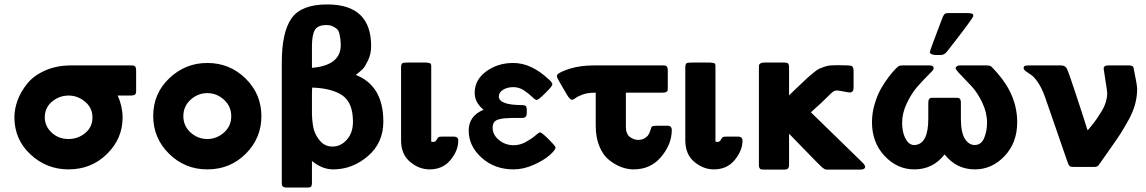

<svg xmlns="http://www.w3.org/2000/svg" viewBox="-20 -753 5167 866"><path d="M45 -224Q45 -262 59.5 -301Q74 -340 103 -376Q132 -412 183.5 -435Q235 -458 302 -458H573Q585 -458 589.5 -453Q594 -448 594 -435V-342Q594 -331 589 -326.5Q584 -322 566 -322H511Q533 -272 533 -223Q533 -128 462.5 -58.5Q392 11 289 11Q190 11 117.5 -56.5Q45 -124 45 -224ZM182 -224Q182 -184 213 -155Q244 -126 289 -126Q332 -126 364.5 -153Q397 -180 397 -223Q397 -267 363.5 -294.5Q330 -322 290 -322Q247 -322 214.5 -294.5Q182 -267 182 -224Z M671 -230Q671 -331 743.5 -400Q816 -469 915 -469Q1016 -469 1087.5 -399Q1159 -329 1159 -229Q1159 -130 1088.5 -59.5Q1018 11 915 11Q814 11 742.5 -59.5Q671 -130 671 -230ZM807 -229Q807 -185 839.5 -155.5Q872 -126 915 -126Q957 -126 990 -155Q1023 -184 1023 -229Q1023 -273 990.5 -303Q958 -333 915 -333Q873 -333 840 -303.5Q807 -274 807 -229Z M1251 68V-472Q1251 -608 1295 -670.5Q1339 -733 1456 -733Q1654 -733 1654 -545Q1654 -509 1639.5 -479.5Q1625 -450 1615.5 -441Q1606 -432 1585 -415Q1709 -366 1709 -205Q1709 -108 1639 -48.5Q1569 11 1483 11Q1433 11 1387 -27V73Q1387 84 1383 88.5Q1379 93 1365 93H1273Q1262 93 1257 89Q1252 85 1251.5 81.5Q1251 78 1251 68ZM1387 -237Q1389 -191 1396 -167Q1405 -138 1426 -115Q1447 -92 1480 -92Q1517 -92 1544.5 -123Q1572 -154 1572 -204Q1572 -290 1524.5 -322.5Q1477 -355 1388 -358Q1388 -354 1387.5 -346.5Q1387 -339 1387 -335ZM1387 -447Q1517 -458 1517 -550Q1516 -569 1515.5 -575.5Q1515 -582 1511.5 -598Q1508 -614 1501.5 -620.5Q1495 -627 1482.5 -633.5Q1470 -640 1452 -640Q1413 -640 1400 -617.5Q1387 -595 1387 -544Z M1789 -120V-452Q1790 -466 1796 -468.5Q1802 -471 1826 -471H1898Q1910 -471 1922 -467L1925 -459V-114Q1929 -113 1935 -113Q1944 -113 1949.5 -123Q1955 -133 1959 -135Q1963 -137 1979 -137H2026Q2047 -137 2047 -119Q2047 -74 2012 -31.5Q1977 11 1918 11Q1870 11 1829.5 -23Q1789 -57 1789 -120Z M2094 -164Q2094 -230 2161 -258Q2121 -291 2121 -334Q2121 -393 2173 -431Q2225 -469 2295 -469Q2376 -469 2454 -396Q2468 -384 2471 -375V-370Q2468 -361 2438 -331.5Q2408 -302 2401 -302Q2394 -302 2379.5 -316.5Q2365 -331 2343 -345.5Q2321 -360 2295 -360Q2268 -360 2249 -348Q2230 -336 2230 -318Q2230 -279 2336 -279Q2350 -278 2353 -273Q2356 -268 2356 -256Q2356 -254 2356 -253V-243Q2356 -222 2337 -221H2290Q2268 -220 2257.5 -219.5Q2247 -219 2231 -215Q2215 -211 2208.5 -201.5Q2202 -192 2202 -177Q2202 -145 2230.5 -121.5Q2259 -98 2297 -98Q2325 -98 2351.5 -112.5Q2378 -127 2394.5 -141.5Q2411 -156 2416 -156Q2423 -156 2453 -126.5Q2483 -97 2486 -88Q2485 -76 2459 -53Q2433 -30 2387 -9.5Q2341 11 2296 11Q2211 11 2152.5 -41.5Q2094 -94 2094 -164Z M2492 -407V-411L2494 -417Q2507 -430 2553 -444Q2599 -458 2661 -458H2963Q2964 -458 2967 -458Q2978 -458 2982 -457Q2986 -456 2989 -451Q2992 -446 2992 -434V-360Q2992 -349 2991.5 -345.5Q2991 -342 2985.5 -338.5Q2980 -335 2968 -335H2803V-181Q2803 -149 2821 -135.5Q2839 -122 2858 -122Q2876 -122 2888.5 -130Q2901 -138 2905.5 -146.5Q2910 -155 2914 -166.5Q2918 -178 2918 -179L2921 -183Q2930 -186 2945 -186H2991Q3010 -186 3010 -166Q3010 -103 2962.5 -46Q2915 11 2838 11Q2810 11 2782 0.5Q2754 -10 2727 -31.5Q2700 -53 2683.5 -93Q2667 -133 2667 -185V-335Q2631 -335 2609 -327Q2587 -319 2576.5 -311Q2566 -303 2559 -303Q2551 -303 2537 -326Q2494 -398 2492 -407Z M3071 -120V-452Q3072 -466 3078 -468.5Q3084 -471 3108 -471H3180Q3192 -471 3204 -467L3207 -459V-114Q3211 -113 3217 -113Q3226 -113 3231.5 -123Q3237 -133 3241 -135Q3245 -137 3261 -137H3308Q3329 -137 3329 -119Q3329 -74 3294 -31.5Q3259 11 3200 11Q3152 11 3111.5 -23Q3071 -57 3071 -120Z M3403 -20V-445Q3403 -455 3403.5 -459Q3404 -463 3410 -467Q3416 -471 3428 -471H3517Q3530 -471 3534.5 -466.5Q3539 -462 3539 -449V-323Q3557 -340 3584.5 -366.5Q3612 -393 3621.5 -401.5Q3631 -410 3648.5 -424.5Q3666 -439 3674 -442.5Q3682 -446 3697 -451.5Q3712 -457 3725.5 -458Q3739 -459 3759 -459Q3813 -459 3821.5 -455.5Q3830 -452 3830 -430V-356Q3830 -336 3812 -336Q3807 -336 3784 -340.5Q3761 -345 3755 -345Q3749 -345 3743 -342.5Q3737 -340 3728.5 -332Q3720 -324 3710.5 -314.5Q3701 -305 3681 -286Q3661 -267 3638 -247V-246L3870 -20Q3882 -8 3882 -1Q3882 12 3860 12H3708Q3699 12 3684.5 -1.5Q3670 -15 3604 -83Q3565 -124 3539 -150V-8Q3539 11 3521 12H3427Q3418 12 3413 11Q3408 10 3405.5 4.5Q3403 -1 3403 -4.5Q3403 -8 3403 -20Z M3913 -202Q3913 -243 3925 -283.5Q3937 -324 3953.5 -353Q3970 -382 3988.5 -406Q4007 -430 4018.5 -441.5Q4030 -453 4034 -455Q4039 -458 4053 -458H4173Q4191 -458 4191 -446Q4191 -439 4185 -433Q4140 -388 4115.5 -359.5Q4091 -331 4070 -287Q4049 -243 4049 -199Q4049 -159 4062.5 -131Q4076 -103 4098 -99H4108Q4167 -105 4167 -217V-289Q4167 -300 4170 -305Q4173 -310 4176.5 -311Q4180 -312 4190 -312H4293Q4300 -312 4304 -311Q4308 -310 4311 -305Q4314 -300 4314 -290V-218Q4314 -156 4332 -127Q4350 -99 4376 -99Q4406 -99 4419 -130.5Q4432 -162 4432 -199Q4432 -245 4410.5 -290Q4389 -335 4363 -363Q4337 -391 4314 -414.5Q4291 -438 4290 -446Q4294 -458 4310 -458H4431Q4444 -458 4450 -453.5Q4456 -449 4478 -424Q4568 -322 4568 -202Q4568 -109 4511 -49Q4454 11 4377 11Q4294 11 4241 -56H4240Q4188 11 4104 11Q4027 11 3970 -49.5Q3913 -110 3913 -202ZM4174 -519Q4174 -524 4232 -676Q4237 -687 4241.5 -690.5Q4246 -694 4257 -694H4347Q4348 -694 4351.5 -693.5Q4355 -693 4356.5 -693Q4358 -693 4360.5 -692.5Q4363 -692 4364.5 -691Q4366 -690 4367.5 -689Q4369 -688 4369.5 -686Q4370 -684 4370 -681Q4370 -674 4297 -579Q4269 -543 4251 -520Q4239 -505 4224 -505H4198Q4174 -507 4174 -519Z M4597 -446Q4597 -450 4598.5 -452.5Q4600 -455 4603 -456Q4606 -457 4608 -457Q4610 -457 4614.5 -457.5Q4619 -458 4621 -458H4766Q4785 -458 4792.5 -442.5Q4800 -427 4831 -333Q4843 -297 4853 -266Q4863 -235 4868 -220Q4873 -205 4876.5 -193Q4880 -181 4882 -175.5Q4884 -170 4886 -165Q4887 -166 4902 -184.5Q4917 -203 4926 -216Q4935 -229 4948 -250Q4961 -271 4967.5 -292.5Q4974 -314 4974 -333Q4974 -341 4966 -390Q4958 -439 4958 -443Q4958 -458 4979 -458H5070Q5085 -458 5091 -452L5093 -446Q5109 -370 5109 -351Q5109 -317 5099.5 -282Q5090 -247 5069 -209.5Q5048 -172 5032 -147Q5016 -122 4984.5 -78Q4953 -34 4941 -16Q4936 -9 4934 -6.5Q4932 -4 4927.5 -2Q4923 0 4915 0H4821Q4809 0 4804 -4.5Q4799 -9 4794 -25L4694 -314Q4680 -354 4662 -380.5Q4644 -407 4630.5 -415.5Q4617 -424 4607 -431.5Q4597 -439 4597 -446Z"/></svg>

Font: CMU Sans Serif
Style: Bold
Weight: 700
Version: Version 0.7.0